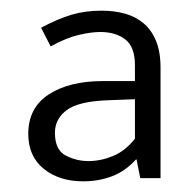

<svg xmlns="http://www.w3.org/2000/svg" viewBox="-20 -608 362 360"><path d="M57 -556Q89 -573 114.5 -580.5Q140 -588 171 -588Q194 -588 214 -582.5Q234 -577 249 -564.5Q264 -552 272.5 -531.5Q281 -511 281 -481V-274H243L236 -309H235Q215 -287 190 -277.5Q165 -268 136 -268Q91 -268 62 -291.5Q33 -315 33 -357Q33 -406 71.5 -431Q110 -456 173 -456H233V-486Q233 -520 215 -534Q197 -548 168 -548Q151 -548 127.5 -542.5Q104 -537 75 -521ZM233 -422 182 -420Q127 -418 105 -401.5Q83 -385 83 -359Q83 -327 103 -316.5Q123 -306 146 -306Q169 -306 192 -315.5Q215 -325 233 -348Z"/></svg>

Font: Mukta Mahee Light
Style: Regular
Weight: 300
Designer: Shuchita Grover, Noopur Datye, Girish Dalvi, Yashodeep Gholap
Foundry: Ek Type
Version: Version 2.538;PS 1.000;hotconv 16.6.51;makeotf.lib2.5.65220;